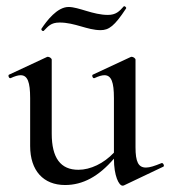

<svg xmlns="http://www.w3.org/2000/svg" viewBox="-20 -574 537 605"><path d="M118 -477C132 -491 140 -503 168 -503C216 -503 255 -479 297 -479C323 -479 341 -492 377 -547C380 -550 373 -556 370 -554C356 -538 345 -527 320 -527C273 -527 228 -552 196 -552C160 -552 127 -508 111 -484C108 -480 115 -474 118 -477ZM489 -60C467 -51 452 -46 440 -46C416 -46 407 -64 407 -110V-386C407 -390 400 -395 395 -395C394 -395 393 -395 391 -394L273 -339C268 -338 272 -325 278 -328C291 -334 301 -337 309 -337C331 -337 339 -315 339 -265V-93C307 -59 265 -39 227 -39C171 -39 143 -76 143 -153V-386C143 -390 136 -395 131 -395C130 -395 129 -395 127 -394L9 -339C4 -338 8 -325 14 -328C27 -334 37 -337 45 -337C67 -337 75 -315 75 -265V-114C75 -36 117 9 185 9C241 9 291 -18 339 -74C339 -19 355 11 366 11C368 11 369 11 371 10L495 -49C499 -51 494 -62 489 -60Z"/></svg>

Font: Cormorant Infant Book
Style: Regular
Weight: 500
Designer: Christian Thalmann (Catharsis Fonts)
Version: Version 1.000;PS 002.000;hotconv 1.0.88;makeotf.lib2.5.64775